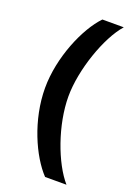

<svg xmlns="http://www.w3.org/2000/svg" viewBox="-163 -737 700 996"><g transform="rotate(20 187.0 -239.5)"><path d="M221.7 -673.8C141.6 -590.8 63.5 -407.2 63.5 -239.3C63.5 -62.5 142.6 112.3 221.7 195.3H339.8C261.7 106.4 192.4 -83 192.4 -239.3C192.4 -385.7 261.7 -585.9 339.8 -673.8Z"/></g></svg>

Font: Sen-gleads
Style: Bold
Weight: 700
Designer: Kosal Sen, Philatype
Foundry: Philatype
Version: Version 1.004; ttfautohint (v1.8.3)